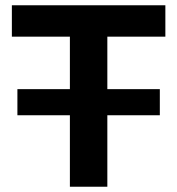

<svg xmlns="http://www.w3.org/2000/svg" viewBox="-20 -708 672 728"><path d="M46 -271V-370H586V-271ZM245 0V-569H25V-688H607V-569H387V0Z"/></svg>

Font: Saira SemiExpanded SemiBold
Style: Regular
Weight: 600
Width: 6
Designer: Hector Gatti with collaboration of the Omnibus-Type team
Foundry: Omnibus-Type
Version: Version 1.101